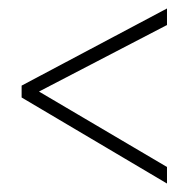

<svg xmlns="http://www.w3.org/2000/svg" viewBox="-20 -646 445 453"><path d="M374 -213V-252L72 -430L374 -587V-626L31 -444V-416Z"/></svg>

Font: Noto Sans Malayalam UI ExtraCondensed ExtraLight
Style: Regular
Weight: 200
Width: 2
Designer: Jelle Bosma - Monotype Design Team
Foundry: Monotype Imaging Inc.
Version: Version 2.104